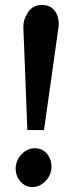

<svg xmlns="http://www.w3.org/2000/svg" viewBox="-20 -736 295 772"><path d="M149 -716Q176 -716 191.5 -702Q207 -688 212.5 -667.5Q218 -647 215 -625L157 -213H90L74 -625Q73 -657 92.5 -686.5Q112 -716 149 -716ZM119 -140Q151 -140 169.5 -117Q188 -94 187 -62Q185 -30 162 -7Q139 16 110 16Q81 16 61.5 -7Q42 -30 43 -62Q45 -94 68 -117Q91 -140 119 -140Z"/></svg>

Font: Lora
Style: Bold Italic
Weight: 700
Italic angle: -3°
Designer: Olga Karpushina, Alexei Vanyashin (Cyrillic)
Foundry: Cyreal
Version: Version 3.004